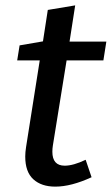

<svg xmlns="http://www.w3.org/2000/svg" viewBox="-20 -685 416 715"><path d="M228 -460 177 -144Q175 -132 175 -120Q175 -68 221 -68Q253 -68 299 -90L321 -25Q245 10 186 10Q134 10 104 -17.5Q74 -45 74 -102Q74 -118 77 -137L128 -460H44L53 -516L140 -531L158 -648L260 -665L239 -530H376L365 -460Z"/></svg>

Font: Bitter Pro Medium
Style: Italic
Weight: 500
Italic angle: -9°
Designer: Sol Matas, and Bitter project Authors
Foundry: Sol Matas
Version: Version 1.010